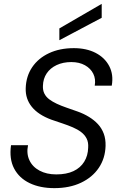

<svg xmlns="http://www.w3.org/2000/svg" viewBox="-20 -961 622 993"><path d="M261 12Q187 12 133 -14Q79 -40 53 -89.5Q27 -139 37 -210H125Q116 -167 132 -132.5Q148 -98 184.5 -78.5Q221 -59 271 -59Q324 -59 360 -76Q396 -93 415.5 -124.5Q435 -156 436 -197Q438 -225 428 -244.5Q418 -264 399.5 -278Q381 -292 356.5 -302.5Q332 -313 303.5 -322.5Q275 -332 246 -342Q178 -367 144.5 -408.5Q111 -450 113 -505Q115 -567 146.5 -613.5Q178 -660 233.5 -686Q289 -712 362 -712Q427 -712 474.5 -687.5Q522 -663 545 -619Q568 -575 558 -518H470Q476 -552 462.5 -579.5Q449 -607 419.5 -623.5Q390 -640 349 -640Q306 -640 273 -624.5Q240 -609 221.5 -581.5Q203 -554 202 -517Q201 -494 209.5 -477Q218 -460 234.5 -447.5Q251 -435 273.5 -424.5Q296 -414 323.5 -404.5Q351 -395 382 -384Q413 -373 440 -356.5Q467 -340 486.5 -319Q506 -298 516.5 -270Q527 -242 526 -206Q524 -142 491 -93Q458 -44 399 -16Q340 12 261 12ZM287 -753V-814L506 -941V-869Z"/></svg>

Font: DM Sans 17pt
Style: Italic
Weight: 400
Italic angle: -10°
Version: Version 4.004;gftools[0.9.30]